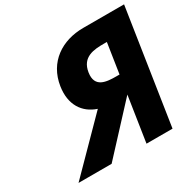

<svg xmlns="http://www.w3.org/2000/svg" viewBox="-176 -1013 1215 1201"><g transform="rotate(-30 432.0 -412.5)"><path d="M620.2 -459H598.2C527.2 -459 443 -464 458.8 -567C474.5 -670 560.3 -675 631.3 -675H653.3ZM864.2 -825H569.2C416.2 -825 287.5 -742 262.8 -580C243.8 -456 299.1 -373 395.2 -341L59 0H298L599.9 -326L550 0H738Z"/></g></svg>

Font: Sztylet
Style: BdObl
Weight: 700
Foundry: Cannot Into Space Fonts, PlusOne Fonts
Version: Version 0.12